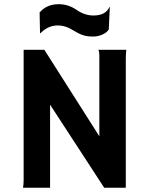

<svg xmlns="http://www.w3.org/2000/svg" viewBox="-20 -884 704 904"><path d="M88.4 0Q91.3 -16.6 91.3 -36.1V-649.4H189L447.8 -242.2V-616.2Q447.8 -643.1 442.9 -649.4H574.7Q572.3 -629.9 572.3 -606.4V0H470.7L215.8 -391.1V0ZM252 -764.2Q206.1 -764.2 170.4 -727.5L168.5 -728L166.5 -825.2Q199.7 -864.3 256.8 -864.3Q301.8 -864.3 340.3 -837.6Q378.9 -811 419.9 -811Q478 -811 496.1 -852.1L497.1 -851.1L492.2 -745.6Q483.9 -731 462.4 -721.4Q440.9 -711.9 417.5 -711.9Q394 -711.9 379.6 -715.8Q365.2 -719.7 353 -725.6Q340.8 -731.4 330.3 -738Q319.8 -744.6 308.1 -750.5Q280.8 -764.2 252 -764.2Z"/></svg>

Font: HammersmithOne
Style: Regular
Weight: 400
Designer: Nicole Fally
Foundry: Nicole Fally
Version: Version 1.003